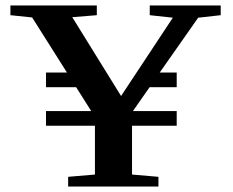

<svg xmlns="http://www.w3.org/2000/svg" viewBox="-20 -683 853 703"><path d="M229.5 0V-35.6L327.6 -43.9V-222.7H148.4V-276.4H314L258.8 -363.8H148.4V-417.5H225.1L97.7 -619.1L18.1 -627.4V-663.1H334.5V-627.4L244.6 -620.1L423.3 -331.5L612.8 -618.2L528.3 -627.4V-663.1H788.1V-627.4L705.6 -618.2L564.9 -417.5H627V-363.8H527.8L466.8 -276.4H627V-222.7H463.4V-43.9L560.1 -35.6V0Z"/></svg>

Font: Elstob 8pt SemiBold
Style: Regular
Weight: 600
Designer: Peter S. Baker
Version: Version 1.015